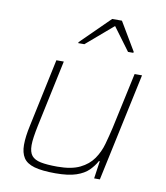

<svg xmlns="http://www.w3.org/2000/svg" viewBox="-84 -814 772 892"><g transform="rotate(10 302.0 -368.0)"><path d="M237 8Q174 8 137.5 -2.5Q101 -13 86 -36.5Q71 -60 71 -97Q71 -117 74 -140Q77 -163 83 -190L151 -510H186L119 -195Q113 -166 109.5 -142.5Q106 -119 106 -102Q106 -69 119.5 -52.5Q133 -36 162.5 -30Q192 -24 241 -24Q307 -24 347 -43.5Q387 -63 409.5 -95.5Q432 -128 443 -167.5Q454 -207 463 -246L520 -510H555L446 0H419L431 -83H427Q414 -59 393 -38Q372 -17 335 -4.5Q298 8 237 8ZM237 -606 238 -611 373 -744H419L498 -611L497 -606H472L392 -714L266 -606Z"/></g></svg>

Font: Saira Thin Thin
Style: Italic
Weight: 250
Italic angle: -12°
Version: Version 1.101